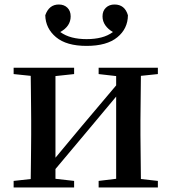

<svg xmlns="http://www.w3.org/2000/svg" viewBox="-20 -825 756 845"><path d="M360.8 -623Q272.5 -623 226.6 -661.4Q180.7 -699.7 179.2 -757.8Q195.8 -805.2 238.8 -805.2Q262.2 -805.2 276.6 -791Q291 -776.9 291 -752.9Q291 -709.5 245.1 -684.1Q268.1 -667.5 296.9 -660.2Q325.7 -652.8 360.8 -652.8Q397 -652.8 425.8 -660.2Q454.6 -667.5 477.1 -684.1Q456.1 -695.8 443.6 -713.6Q431.2 -731.4 431.2 -752.9Q431.2 -776.9 446 -791Q460.9 -805.2 483.9 -805.2Q529.3 -805.2 543 -757.8Q542.5 -698.7 496.3 -660.9Q450.2 -623 360.8 -623ZM414.1 -499V-526.9H674.8V-499L600.1 -491.2L598.1 -295.9V-231.9L600.1 -37.1L674.8 -28.8V0H414.1V-28.8L491.2 -38.1V-399.9L369.1 -253.9L224.1 -81.1V-38.1L306.2 -28.8V0H40V-28.8L115.2 -37.1Q115.7 -64.9 116 -99.9Q116.2 -134.8 116.7 -169.7Q117.2 -204.6 117.2 -231.9V-295.9Q117.2 -323.7 116.7 -358.4Q116.2 -393.1 116 -428Q115.7 -462.9 115.2 -491.2L40 -499V-526.9H306.2V-499L224.1 -490.2V-130.9L340.8 -271L491.2 -449.2V-490.2Z"/></svg>

Font: Source Han Serif TW SemiBold
Style: Regular
Weight: 600
Designer: Ryoko NISHIZUKA Ë•øÂ°öÊ∂ºÂ≠ê (kana & ideographs); Frank Grie√ühammer (Latin, Greek & Cyrillic); Wenlong ZHANG Âº†ÊñáÈæô 
Foundry: Adobe
Version: Version 2.003;hotconv 1.1.1;makeotfexe 2.6.0